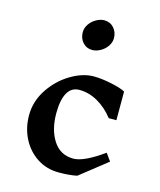

<svg xmlns="http://www.w3.org/2000/svg" viewBox="-126 -942 869 1042"><g transform="rotate(15 309.0 -421.0)"><path d="M533 -506V-345H490Q451 -395 401 -423.5Q351 -452 297 -452Q253 -452 230.5 -412.5Q208 -373 208 -297Q208 -205 247.5 -144Q287 -83 361 -83Q419 -83 528 -161L558 -119L406 1Q363 10 303 10Q236 10 182.5 -24.5Q129 -59 98.5 -118Q68 -177 68 -249Q68 -327 112.5 -394.5Q157 -462 224 -502.5Q291 -543 354 -543Q396 -543 452 -531.5Q508 -520 533 -506ZM405 -771Q405 -747 390 -725.5Q375 -704 352 -691.5Q329 -679 307 -679Q275 -679 254 -702Q233 -725 233 -760Q233 -784 248 -805.5Q263 -827 286 -839.5Q309 -852 330 -852Q363 -852 384 -828.5Q405 -805 405 -771Z"/></g></svg>

Font: InknutAntiqua
Style: Medium
Weight: 500
Designer: Claus Eggers Srensen
Foundry: Claus Eggers Srensen
Version: Version 1.000; ttfautohint (v1.2) -l 7 -r 28 -G 50 -x 13 -D 